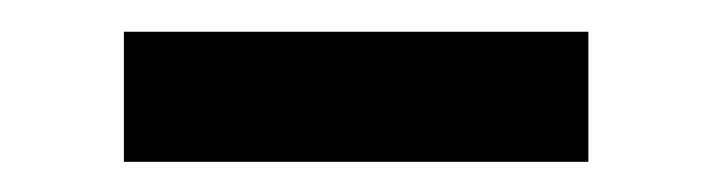

<svg xmlns="http://www.w3.org/2000/svg" viewBox="-20 -378 460 124"><path d="M60 -273.5H360V-357.5H60Z"/></svg>

Font: Eudonet SemiBold
Style: Regular
Weight: 600
Designer: Mikhail Sharanda
Foundry: Mikhail Sharanda
Version: Version 4.503;Glyphs 3.1.2 (3151)